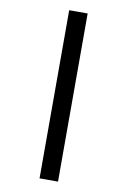

<svg xmlns="http://www.w3.org/2000/svg" viewBox="-105 -821 735 1110"><g transform="rotate(10 262.5 -266.5)"><path d="M208.5 -760H316.9V227H208.5Z"/></g></svg>

Font: Noto Sans Meetei Mayek
Style: Regular
Weight: 400
Designer: Monotype Design Team and Neelakash Kshetrimayum
Foundry: Monotype Imaging Inc.
Version: Version 2.002